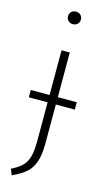

<svg xmlns="http://www.w3.org/2000/svg" viewBox="-142 -791 579 1037"><g transform="rotate(15 148.0 -272.0)"><path d="M277 -231H171V-14Q171 52 157 91Q143 130 116 153.5Q89 177 40 200L26 167Q64 148 84.5 128.5Q105 109 115 76.5Q125 44 125 -13V-231H20V-272H125V-522H171V-272H277ZM183 -709Q183 -694 173 -684Q163 -674 147 -674Q131 -674 121 -684Q111 -694 111 -709Q111 -724 121 -734Q131 -744 147 -744Q163 -744 173 -734Q183 -724 183 -709Z"/></g></svg>

Font: FiraGO ExtraLight
Style: Regular
Weight: 200
Designer: bBox Type
Foundry: bBox Type GmbH
Version: Version 1.001